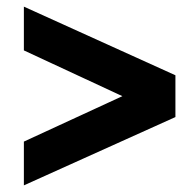

<svg xmlns="http://www.w3.org/2000/svg" viewBox="-20 -559 581 579"><path d="M52 0V-132L349 -269L52 -407V-539L509 -332V-206Z"/></svg>

Font: Plus Jakarta Text
Style: Bold
Weight: 700
Designer: Gumpita Rahayu
Foundry: Tokotype Studio
Version: Version 1.000